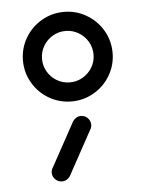

<svg xmlns="http://www.w3.org/2000/svg" viewBox="-44 -555 435 591"><g transform="rotate(-5 174.0 -259.5)"><path d="M254.8 -380.7Q254.8 -402.2 244.1 -420.6Q233.3 -438.9 215 -449.6Q196.7 -460.4 175.2 -460.4Q153.3 -460.4 135.2 -449.6Q117 -438.9 106.3 -420.7Q95.6 -402.6 95.6 -380.7Q95.6 -359.3 106.3 -341.1Q117 -323 135.2 -312.2Q153.3 -301.5 175.2 -301.5Q196.7 -301.5 215 -312.2Q233.3 -323 244.1 -341.1Q254.8 -359.3 254.8 -380.7ZM36.7 -380.7Q36.7 -418.5 55.4 -450.4Q74.1 -482.2 105.9 -500.7Q137.8 -519.3 175.2 -519.3Q212.6 -519.3 244.4 -500.7Q276.3 -482.2 295 -450.4Q313.7 -418.5 313.7 -380.7Q313.7 -343.3 295 -311.5Q276.3 -279.6 244.4 -261.1Q212.6 -242.6 175.2 -242.6Q137.8 -242.6 105.9 -261.1Q74.1 -279.6 55.4 -311.5Q36.7 -343.3 36.7 -380.7ZM124.4 0Q112.2 0 103.5 -8.7Q94.8 -17.4 94.8 -29.6Q94.8 -38.1 100 -45.6L174.4 -181.5Q178.5 -187.8 185 -191.7Q191.5 -195.6 199.3 -195.6Q211.5 -195.6 220.2 -186.9Q228.9 -178.1 228.9 -165.9Q228.9 -157.8 224.1 -150.4L149.3 -13.7Q145.2 -7.4 138.7 -3.7Q132.2 0 124.4 0Z"/></g></svg>

Font: 26F Galaxy Hebrew Medium
Style: Regular
Weight: 500
Designer: C₂₉H₂₅N₃O₅
Version: Version 1.000